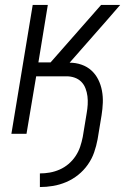

<svg xmlns="http://www.w3.org/2000/svg" viewBox="-20 -540 540 775"><path d="M141 215V160Q161 160 181 156.5Q201 153 220.5 144.5Q240 136 256.5 122Q273 108 285 90Q297 72 303.5 52.5Q310 33 314 13L330 -84Q333 -101 334 -118Q335 -135 333 -151.5Q331 -168 325 -183.5Q319 -199 308 -210Q297 -221 281.5 -226.5Q266 -232 249 -232H126L87 0H26L112 -520H173L135 -288H184L388 -520H465L413 -460L261 -287Q286 -287 309 -279Q332 -271 349 -255.5Q366 -240 376.5 -219Q387 -198 391.5 -174Q396 -150 395 -125Q394 -100 390 -75L374 22Q369 49 360 75Q351 101 334.5 124.5Q318 148 295.5 166Q273 184 247 195Q221 206 194 210.5Q167 215 141 215Z"/></svg>

Font: Iosevka SS04 Light
Style: Italic
Weight: 300
Italic angle: -9°
Monospace: yes
Designer: Belleve Invis
Foundry: Belleve Invis
Version: Version 19.0.0; ttfautohint (v1.8.4)